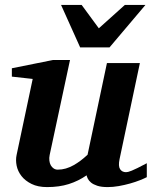

<svg xmlns="http://www.w3.org/2000/svg" viewBox="-20 -742 614 774"><path d="M571.8 -27.8Q561.5 -22.5 543.7 -15.4Q525.9 -8.3 504.2 -2.2Q482.4 3.9 459 8.1Q435.5 12.2 414.1 12.2Q388.2 12.2 372.1 6.8Q356 1.5 346.9 -6.1Q337.9 -13.7 334 -21.7Q330.1 -29.8 329.1 -35.2Q295.9 -12.2 257.3 0Q218.8 12.2 169.9 12.2Q132.8 12.2 107.2 -0.5Q81.5 -13.2 66.7 -32.2Q51.8 -51.3 47.1 -74Q42.5 -96.7 46.9 -117.2L111.8 -423.8L27.8 -433.1V-466.8L192.9 -500H262.2L180.2 -117.2Q177.7 -105.5 179 -94.7Q180.2 -84 184.6 -75.9Q189 -67.9 196.3 -63Q203.6 -58.1 212.9 -58.1Q229.5 -58.1 245.4 -62.7Q261.2 -67.4 276.1 -75.7Q291 -84 305.2 -94.7Q319.3 -105.5 333 -118.2L411.1 -487.8H543.9L461.9 -100.1Q456.1 -72.3 464.1 -60.1Q472.2 -47.9 487.8 -47.9Q491.7 -47.9 496.8 -49.1Q502 -50.3 511 -54Q520 -57.6 534.4 -64.7Q548.8 -71.8 571.8 -84ZM421.4 -550.8H303.2L226.1 -722.2H309.1L378.4 -627.9L483.4 -722.2H566.4Z"/></svg>

Font: Charis SIL Viet
Style: Bold Italic
Weight: 700
Italic angle: -11°
Foundry: SIL International
Version: Version 5.000